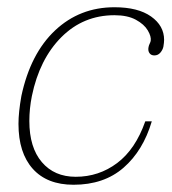

<svg xmlns="http://www.w3.org/2000/svg" viewBox="-20 -500 475 530"><path d="M31 -158Q31 -190 39 -235Q64 -352 132 -416Q200 -480 296 -480Q361 -480 397 -454.5Q433 -429 433 -390Q433 -383 431 -371Q429 -362 422.5 -354.5Q416 -347 406 -347Q397 -347 392.5 -353.5Q388 -360 390 -370Q391 -375 393 -379Q395 -383 396 -387Q398 -399 388 -416Q378 -433 355 -445.5Q332 -458 296 -458Q210 -458 149.5 -397.5Q89 -337 68 -235Q61 -200 61 -166Q61 -93 95.5 -52.5Q130 -12 189 -12Q253 -12 303.5 -50Q354 -88 381 -165H399Q375 -84 321 -37Q267 10 183 10Q110 10 70.5 -34Q31 -78 31 -158Z"/></svg>

Font: Taviraj Thin
Style: Italic
Weight: 250
Italic angle: -12°
Designer: Katatrad Team
Foundry: CadsonDemak
Version: Version 1.001